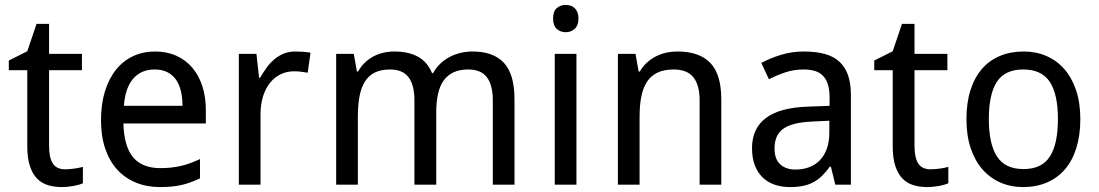

<svg xmlns="http://www.w3.org/2000/svg" viewBox="-20 -757 4503 787"><path d="M247.1 -63Q255.9 -63 266.8 -64Q277.8 -64.9 288.1 -66.4Q298.3 -67.9 306.9 -69.8Q315.4 -71.8 319.8 -73.2V-5.9Q313.5 -2.9 303.7 0Q293.9 2.9 282.2 5.1Q270.5 7.3 257.8 8.5Q245.1 9.8 232.9 9.8Q202.6 9.8 176.8 2Q150.9 -5.9 132.1 -24.9Q113.3 -43.9 102.5 -76.4Q91.8 -108.9 91.8 -158.2V-469.2H16.1V-508.8L91.8 -546.9L129.9 -659.2H181.2V-536.1H315.9V-469.2H181.2V-158.2Q181.2 -110.8 196.5 -86.9Q211.9 -63 247.1 -63Z M635.7 9.8Q582 9.8 537.6 -8.3Q493.2 -26.4 461.2 -61Q429.2 -95.7 411.6 -147Q394 -198.2 394 -264.2Q394 -330.6 410.2 -382.8Q426.3 -435.1 455.6 -471.4Q484.9 -507.8 525.6 -526.9Q566.4 -545.9 615.7 -545.9Q664.1 -545.9 702.6 -528.6Q741.2 -511.2 768.1 -479.7Q794.9 -448.2 809.3 -404.1Q823.7 -359.9 823.7 -306.2V-251H485.8Q488.3 -156.7 525.6 -112.3Q563 -67.9 636.7 -67.9Q661.6 -67.9 682.9 -70.3Q704.1 -72.8 723.9 -77.4Q743.7 -82 762.2 -89.1Q780.8 -96.2 799.8 -105V-25.9Q780.3 -16.6 761.5 -9.8Q742.7 -2.9 722.9 1.5Q703.1 5.9 681.9 7.8Q660.6 9.8 635.7 9.8ZM613.8 -472.2Q558.1 -472.2 525.6 -434.1Q493.2 -396 487.8 -323.2H728Q728 -356.4 721.4 -384Q714.8 -411.6 700.9 -431.2Q687 -450.7 665.5 -461.4Q644 -472.2 613.8 -472.2Z M1190.9 -545.9Q1205.1 -545.9 1222.7 -544.7Q1240.2 -543.5 1252.9 -541L1241.2 -459Q1227.5 -461.4 1213.1 -463.1Q1198.7 -464.8 1186 -464.8Q1155.3 -464.8 1129.9 -452.4Q1104.5 -439.9 1086.2 -416.7Q1067.9 -393.6 1057.9 -361.1Q1047.9 -328.6 1047.9 -289.1V0H959V-536.1H1031.2L1042 -438H1045.9Q1058.1 -459 1072 -478.5Q1085.9 -498 1103.3 -512.9Q1120.6 -527.8 1142.1 -536.9Q1163.6 -545.9 1190.9 -545.9Z M2000 0V-345.2Q2000 -408.7 1975.6 -440.4Q1951.2 -472.2 1899.9 -472.2Q1864.3 -472.2 1839.4 -460.7Q1814.5 -449.2 1798.6 -427Q1782.7 -404.8 1775.4 -371.8Q1768.1 -338.9 1768.1 -295.9V0H1678.7V-345.2Q1678.7 -408.7 1654.5 -440.4Q1630.4 -472.2 1579.1 -472.2Q1541.5 -472.2 1516.1 -459.5Q1490.7 -446.8 1475.3 -421.9Q1460 -397 1453.4 -360.8Q1446.8 -324.7 1446.8 -277.8V0H1357.9V-536.1H1430.2L1442.9 -463.9H1447.8Q1459.5 -484.9 1475.6 -500.2Q1491.7 -515.6 1511 -525.9Q1530.3 -536.1 1552 -541Q1573.7 -545.9 1596.2 -545.9Q1654.8 -545.9 1693.6 -524.4Q1732.4 -502.9 1751 -457H1754.9Q1767.6 -480 1785.4 -496.6Q1803.2 -513.2 1824.5 -524.2Q1845.7 -535.2 1869.1 -540.5Q1892.6 -545.9 1917 -545.9Q2002.4 -545.9 2045.7 -499.3Q2088.9 -452.6 2088.9 -350.1V0Z M2342.8 0H2253.9V-536.1H2342.8ZM2247.1 -681.2Q2247.1 -710.4 2262 -723.6Q2276.9 -736.8 2298.8 -736.8Q2309.6 -736.8 2319.1 -733.6Q2328.6 -730.5 2335.7 -723.6Q2342.8 -716.8 2346.9 -706.3Q2351.1 -695.8 2351.1 -681.2Q2351.1 -652.8 2335.7 -638.9Q2320.3 -625 2298.8 -625Q2276.9 -625 2262 -638.7Q2247.1 -652.3 2247.1 -681.2Z M2847.7 0V-345.2Q2847.7 -408.7 2822 -440.4Q2796.4 -472.2 2741.7 -472.2Q2702.1 -472.2 2675.3 -459.5Q2648.4 -446.8 2632.1 -421.9Q2615.7 -397 2608.6 -360.8Q2601.6 -324.7 2601.6 -277.8V0H2512.7V-536.1H2585L2597.7 -463.9H2602.5Q2614.7 -484.9 2631.6 -500.2Q2648.4 -515.6 2668.5 -525.9Q2688.5 -536.1 2710.9 -541Q2733.4 -545.9 2756.8 -545.9Q2846.2 -545.9 2891.4 -499.3Q2936.5 -452.6 2936.5 -350.1V0Z M3403.8 0 3385.7 -74.2H3381.8Q3365.7 -52.2 3349.6 -36.4Q3333.5 -20.5 3314.5 -10.3Q3295.4 0 3272 4.9Q3248.5 9.8 3217.8 9.8Q3184.1 9.8 3155.8 0.2Q3127.4 -9.3 3106.7 -29.1Q3085.9 -48.8 3074.2 -78.9Q3062.5 -108.9 3062.5 -149.9Q3062.5 -230 3118.9 -272.9Q3175.3 -315.9 3290.5 -319.8L3380.4 -323.2V-356.9Q3380.4 -389.6 3373.3 -411.6Q3366.2 -433.6 3352.8 -447Q3339.4 -460.4 3319.6 -466.3Q3299.8 -472.2 3274.4 -472.2Q3233.9 -472.2 3199 -460.4Q3164.1 -448.7 3131.8 -432.1L3100.6 -499Q3136.7 -518.6 3181.2 -532.2Q3225.6 -545.9 3274.4 -545.9Q3324.2 -545.9 3360.6 -535.9Q3397 -525.9 3420.7 -504.2Q3444.3 -482.4 3456.1 -448.7Q3467.8 -415 3467.8 -367.2V0ZM3240.7 -62Q3270.5 -62 3295.9 -71.3Q3321.3 -80.6 3339.8 -99.4Q3358.4 -118.2 3368.9 -146.7Q3379.4 -175.3 3379.4 -213.9V-262.2L3309.6 -258.8Q3265.6 -256.8 3235.8 -249Q3206.1 -241.2 3188.2 -227.3Q3170.4 -213.4 3162.6 -193.6Q3154.8 -173.8 3154.8 -148.9Q3154.8 -104 3178.5 -83Q3202.1 -62 3240.7 -62Z M3794.4 -63Q3803.2 -63 3814.2 -64Q3825.2 -64.9 3835.4 -66.4Q3845.7 -67.9 3854.2 -69.8Q3862.8 -71.8 3867.2 -73.2V-5.9Q3860.8 -2.9 3851.1 0Q3841.3 2.9 3829.6 5.1Q3817.9 7.3 3805.2 8.5Q3792.5 9.8 3780.3 9.8Q3750 9.8 3724.1 2Q3698.2 -5.9 3679.4 -24.9Q3660.6 -43.9 3649.9 -76.4Q3639.2 -108.9 3639.2 -158.2V-469.2H3563.5V-508.8L3639.2 -546.9L3677.2 -659.2H3728.5V-536.1H3863.3V-469.2H3728.5V-158.2Q3728.5 -110.8 3743.9 -86.9Q3759.3 -63 3794.4 -63Z M4408.2 -269Q4408.2 -202.1 4391.8 -150.1Q4375.5 -98.1 4345 -62.7Q4314.5 -27.3 4271 -8.8Q4227.5 9.8 4173.3 9.8Q4123 9.8 4080.6 -8.8Q4038.1 -27.3 4007.1 -62.7Q3976.1 -98.1 3958.7 -150.1Q3941.4 -202.1 3941.4 -269Q3941.4 -335.4 3957.8 -387Q3974.1 -438.5 4004.4 -473.9Q4034.7 -509.3 4078.4 -527.6Q4122.1 -545.9 4176.3 -545.9Q4226.6 -545.9 4269 -527.6Q4311.5 -509.3 4342.5 -473.9Q4373.5 -438.5 4390.9 -387Q4408.2 -335.4 4408.2 -269ZM4033.2 -269Q4033.2 -167 4066.7 -115.5Q4100.1 -64 4175.3 -64Q4250.5 -64 4283.4 -115.5Q4316.4 -167 4316.4 -269Q4316.4 -371.1 4283 -421.6Q4249.5 -472.2 4174.3 -472.2Q4099.1 -472.2 4066.2 -421.6Q4033.2 -371.1 4033.2 -269Z"/></svg>

Font: Genotype
Style: Regular
Weight: 400
Foundry: Ascender Corporation
Version: Version 1.00